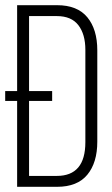

<svg xmlns="http://www.w3.org/2000/svg" viewBox="-26 -720 431 740"><path d="M40 -700H194Q272 -700 310.5 -653.5Q349 -607 349 -526V-174Q349 -93 310.5 -46.5Q272 0 194 0H40V-331H-6V-369H40ZM175 -369V-331H86V-42H193Q303 -42 303 -172V-528Q303 -588 276 -623Q249 -658 193 -658H86V-369Z"/></svg>

Font: Bebas Neue Book
Style: Regular
Weight: 400
Designer: Ryoichi Tsunekawa
Foundry: Ryoichi Tsunekawa
Version: Version 001.003